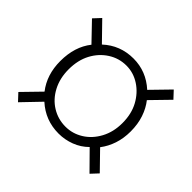

<svg xmlns="http://www.w3.org/2000/svg" viewBox="-119 -747 767 767"><g transform="rotate(45 264.0 -364.0)"><path d="M62 -126 34 -156 107 -231Q65 -285 65 -362Q65 -443 107 -496L34 -572L62 -602L136 -526Q190 -576 265 -576Q337 -576 392 -526L466 -602L494 -572L420 -496Q440 -471 451.5 -437Q463 -403 463 -362Q463 -323 452 -290Q441 -257 421 -231L494 -156L466 -126L391 -202Q366 -177 333 -164.5Q300 -152 265 -152Q190 -152 135 -202ZM265 -191Q305 -191 339.5 -212.5Q374 -234 395 -273Q416 -312 416 -362Q416 -414 395 -452.5Q374 -491 339.5 -513.5Q305 -536 265 -536Q223 -536 188 -513.5Q153 -491 132.5 -452.5Q112 -414 112 -362Q112 -312 132.5 -273Q153 -234 188 -212.5Q223 -191 265 -191Z"/></g></svg>

Font: Noto Sans TC Thin ExtraLight
Style: Regular
Weight: 250
Version: Version 2.004-H2;hotconv 1.0.118;makeotfexe 2.5.65603